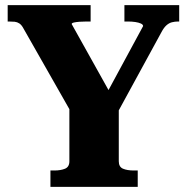

<svg xmlns="http://www.w3.org/2000/svg" viewBox="-20 -730 730 750"><path d="M251 -326 265 -279 71 -620Q64 -633 55.5 -638.5Q47 -644 37.5 -645Q28 -646 15 -646H10V-710H334V-646H318Q304 -646 290.5 -645Q277 -644 268.5 -642Q260 -640 260 -636L423 -344L380 -334L539 -628Q539 -634 530.5 -638Q522 -642 508.5 -644Q495 -646 479 -646H466V-710H680V-646H676Q663 -646 651.5 -643Q640 -640 630 -631Q620 -622 611 -605L432 -277L444 -326V-100Q444 -78 460.5 -71Q477 -64 503 -64H518V0H177V-64H192Q217 -64 234 -71Q251 -78 251 -100Z"/></svg>

Font: Roboto Serif 36pt
Style: Bold
Weight: 700
Version: Version 1.008